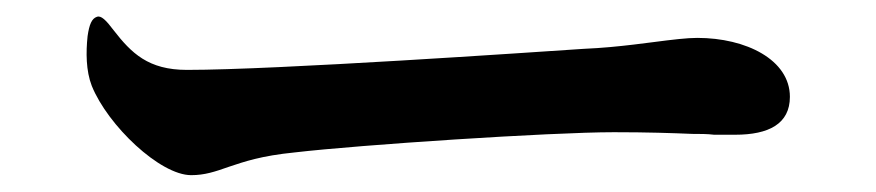

<svg xmlns="http://www.w3.org/2000/svg" viewBox="-20 -471 1040 228"><path d="M95 -451C89 -449 86 -442 84 -428C82 -409 82 -387 89 -369C108 -322 170 -263 207 -263C223 -263 235 -267 252 -273C270 -279 290 -286 330 -290C407 -299 634 -314 709 -314C749 -314 778 -313 802 -312C811 -312 820 -312 828 -311H853C893 -311 918 -324 918 -356C918 -400 866 -426 808 -426C796 -426 779 -424 756 -421L732 -418C715 -416 696 -414 673 -413C613 -409 308 -388 202 -388C156 -388 136 -408 115 -435C106 -447 100 -453 95 -451Z"/></svg>

Font: 寒蝉锦书宋Pro Soft
Style: Regular
Weight: 700
Designer: 寒蝉锦书宋{Warren} 思源宋体{Ryoko NISHIZUKA 西塚涼子 (kana & ideographs); Frank Grießhammer (Latin, Greek & Cyrillic); Wenlong ZHANG 
Foundry: Adobe & ChillType
Version: Version 2.000;Glyphs 3.1.1 (3135)